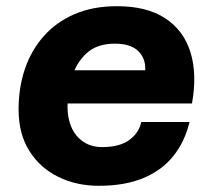

<svg xmlns="http://www.w3.org/2000/svg" viewBox="-20 -588 690 620"><path d="M299 12Q227 12 168 -17Q109 -46 74.5 -101Q40 -156 40 -235Q40 -305 60.5 -365.5Q81 -426 121.5 -471.5Q162 -517 221 -542.5Q280 -568 358 -568Q454 -568 513.5 -529Q573 -490 595 -419.5Q617 -349 600 -254H160L184 -361H449Q451 -399 426.5 -423Q402 -447 351 -447Q293 -447 259.5 -416Q226 -385 212 -338Q198 -291 198 -243Q198 -206 211 -176.5Q224 -147 249.5 -130Q275 -113 310 -113Q366 -113 397.5 -136Q429 -159 436 -194H592Q577 -131 540 -84.5Q503 -38 443 -13Q383 12 299 12Z"/></svg>

Font: Azeret Mono Thin
Style: Bold Italic
Weight: 700
Italic angle: -12°
Version: Version 1.002